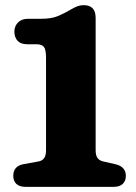

<svg xmlns="http://www.w3.org/2000/svg" viewBox="-20 -730 532 750"><path d="M86 -557.2H121.9Q142.9 -557.2 151.4 -546.8Q159.8 -536.3 159.8 -504.9V-142.6Q159.8 -123.1 152.5 -112.5Q145.1 -102 130.8 -99.4L70 -88.4Q31.8 -80.2 31.8 -43.2Q31.8 -23.2 43.9 -11.6Q56 0 81.2 0H422.2Q447.5 0 459.5 -11.6Q471.6 -23.2 471.6 -43.2Q471.6 -77.7 433.4 -88L382.6 -99.4Q368 -102.9 360.8 -113Q353.6 -123.1 353.6 -142.5V-660.1Q353.6 -709.9 306.6 -709.9Q295.2 -709.9 283.5 -705.9Q271.9 -701.9 257.2 -693.1Q231.9 -677.9 206.4 -667.3Q181 -656.6 140.7 -656.6H89.5Q64.7 -656.6 50.5 -642.3Q36.2 -628 36.2 -606.6Q36.2 -584.4 48.5 -570.8Q60.8 -557.2 86 -557.2Z"/></svg>

Font: Fraunces SuperSoft 9pt
Style: Regular
Weight: 900
Version: Version 1.000;[b76b70a41]